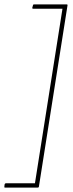

<svg xmlns="http://www.w3.org/2000/svg" viewBox="-71 -717 335 879"><path d="M-48 142Q-52 142 -51 137L-50 128Q-49 122 -43 122H89L215 -677H81Q76 -677 77 -682L80 -693Q81 -697 84 -697H234Q239 -697 238 -692L107 138Q106 142 101 142Z"/></svg>

Font: Sofia Sans Semi Condensed Thin
Style: Italic
Weight: 250
Italic angle: -9°
Version: Version 4.100